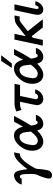

<svg xmlns="http://www.w3.org/2000/svg" viewBox="1138 -1872 889 3204"><g transform="rotate(-90 1582.0 -270.5)"><path d="M104 -352.1Q116.2 -406.2 161.1 -443.1Q206.1 -480 256.8 -480Q299.8 -480 319.8 -439.9Q339.8 -399.9 352.1 -319.8Q357.9 -279.8 359.9 -255.9Q400.9 -311 424.6 -339.6Q448.2 -368.2 486.6 -406Q524.9 -443.8 562.5 -461.4Q600.1 -479 641.1 -480L621.1 -383.8Q597.2 -382.8 578.6 -376.5Q560.1 -370.1 526.6 -341.6Q493.2 -313 456.1 -259.8Q419.9 -210 394.5 -163.6Q369.1 -117.2 366.2 -103Q359.4 -8.8 349.6 43.2Q339.8 95.2 332 109.6Q324.2 124 310.1 134.8Q286.1 153.8 258.8 153.8Q234.9 153.8 219 139.9Q203.1 126 203.1 102.1Q203.1 82 217 34.4Q231 -13.2 247.1 -50.8Q252 -63 261 -82.5Q270 -102.1 271.5 -106.9Q272.9 -111.8 276.4 -128.9Q279.8 -146 280.3 -165Q280.8 -184.1 280.8 -219.2Q280.8 -300.3 272.5 -341.6Q264.2 -382.8 238.8 -382.8Q211.9 -382.8 200.2 -352.1Z M668.5 -172.9Q668.5 -291 748.5 -386Q828.6 -481 923.3 -481Q985.4 -481 1021 -436.5Q1056.6 -392.1 1070.3 -330.1L1153.3 -480H1249.5Q1211.4 -406.7 1179.4 -350.3Q1147.5 -293.9 1132.1 -268.6Q1116.7 -243.2 1106.2 -226.6Q1095.7 -210 1092.5 -204.6Q1089.4 -199.2 1089.4 -192.9Q1089.4 -191.9 1089.8 -189.9Q1090.3 -188 1090.3 -186Q1096.2 -140.1 1106.4 -116Q1116.7 -91.8 1122.6 -88.9Q1128.4 -85.9 1138.7 -85Q1145.5 -85.9 1151.6 -88.9Q1157.7 -91.8 1161.1 -96.4Q1164.6 -101.1 1167 -105Q1169.4 -108.9 1170.4 -111.8L1171.4 -115.2H1267.6Q1249.5 -55.2 1207 -23.7Q1164.6 7.8 1115.7 7.8Q1032.7 7.8 1005.4 -94.2Q907.2 7.8 819.3 7.8Q751.5 7.8 710 -43Q668.5 -93.8 668.5 -172.9ZM761.7 -166Q761.7 -122.1 784.2 -103Q806.6 -84 838.4 -84Q902.3 -84 987.3 -199.2Q986.3 -207 984.4 -232.4Q982.4 -257.8 980.5 -270Q978.5 -282.2 975.1 -304.2Q971.7 -326.2 965.6 -338.1Q959.5 -350.1 950.9 -363Q942.4 -376 929.9 -382.1Q917.5 -388.2 900.4 -388.2Q880.4 -388.2 863.5 -381.6Q846.7 -375 835.2 -366.5Q823.7 -357.9 813.2 -342.5Q802.7 -327.1 796.6 -316.2Q790.5 -305.2 784.4 -285.6Q778.3 -266.1 776.4 -258.1Q774.4 -250 770.5 -231.9L767.6 -213.9Q761.7 -182.1 761.7 -166Z M1322.3 -439.9Q1391.1 -472.2 1458 -472.2H1785.2L1765.1 -379.9H1582Q1527.8 -125 1527.8 -117.2Q1527.8 -100.1 1539.6 -89.1Q1551.3 -78.1 1566.9 -78.1Q1585 -78.1 1602.1 -92Q1619.1 -106 1625 -127.9H1691.9Q1675.8 -64.9 1629.9 -28.6Q1584 7.8 1533.2 7.8Q1487.3 7.8 1458.3 -22Q1429.2 -51.8 1429.2 -98.1V-99.1Q1429.2 -113.3 1449.2 -209Q1470.2 -301.8 1485.8 -379.9H1452.1Q1442.4 -379.9 1434.3 -379.4Q1426.3 -378.9 1420.2 -378.4Q1414.1 -377.9 1406.5 -376.5Q1398.9 -375 1396 -374Q1393.1 -373 1385 -370.1Q1377 -367.2 1375 -366.2Q1373 -365.2 1363 -360.6Q1353 -356 1350.1 -355Z M1785.2 -172.9Q1785.2 -291 1865.2 -386Q1945.3 -481 2040 -481Q2102.1 -481 2137.7 -436.5Q2173.3 -392.1 2187 -330.1L2270 -480H2366.2Q2328.1 -406.7 2296.1 -350.3Q2264.2 -293.9 2248.8 -268.6Q2233.4 -243.2 2222.9 -226.6Q2212.4 -210 2209.2 -204.6Q2206.1 -199.2 2206.1 -192.9Q2206.1 -191.9 2206.5 -189.9Q2207 -188 2207 -186Q2212.9 -140.1 2223.1 -116Q2233.4 -91.8 2239.3 -88.9Q2245.1 -85.9 2255.4 -85Q2262.2 -85.9 2268.3 -88.9Q2274.4 -91.8 2277.8 -96.4Q2281.2 -101.1 2283.7 -105Q2286.1 -108.9 2287.1 -111.8L2288.1 -115.2H2384.3Q2366.2 -55.2 2323.7 -23.7Q2281.2 7.8 2232.4 7.8Q2149.4 7.8 2122.1 -94.2Q2023.9 7.8 1936 7.8Q1868.2 7.8 1826.7 -43Q1785.2 -93.8 1785.2 -172.9ZM1878.4 -166Q1878.4 -122.1 1900.9 -103Q1923.3 -84 1955.1 -84Q2019 -84 2104 -199.2Q2103 -207 2101.1 -232.4Q2099.1 -257.8 2097.2 -270Q2095.2 -282.2 2091.8 -304.2Q2088.4 -326.2 2082.3 -338.1Q2076.2 -350.1 2067.6 -363Q2059.1 -376 2046.6 -382.1Q2034.2 -388.2 2017.1 -388.2Q1997.1 -388.2 1980.2 -381.6Q1963.4 -375 1951.9 -366.5Q1940.4 -357.9 1929.9 -342.5Q1919.4 -327.1 1913.3 -316.2Q1907.2 -305.2 1901.1 -285.6Q1895 -266.1 1893.1 -258.1Q1891.1 -250 1887.2 -231.9L1884.3 -213.9Q1878.4 -182.1 1878.4 -166ZM2050.3 -517.1 2166.5 -694.8H2262.2L2125.5 -517.1Z M2421.9 0 2522.9 -473.1H2618.7L2578.6 -285.2L2752.9 -421.9Q2779.8 -441.9 2791.7 -449.5Q2803.7 -457 2838.1 -464.6Q2872.6 -472.2 2925.8 -472.2L2906.7 -384.8Q2899.9 -384.8 2886.7 -386Q2873.5 -387.2 2867.7 -387.2Q2860.8 -387.2 2856.2 -386.7Q2851.6 -386.2 2846.7 -385.5Q2841.8 -384.8 2836.2 -381.8Q2830.6 -378.9 2825.2 -376.5Q2819.8 -374 2811.3 -367.4Q2802.7 -360.8 2794.7 -355.5Q2786.6 -350.1 2772.2 -338.1Q2757.8 -326.2 2744.4 -315.7Q2731 -305.2 2707.8 -287.1Q2684.6 -269 2663.6 -252V-251L2861.8 0H2725.6L2578.6 -186L2552.7 -165L2517.6 0Z M2935.5 -87.9Q2935.5 -103 2942.4 -138.2L3013.7 -472.2L3014.6 -473.1H3110.8L3039.6 -140.1Q3033.7 -116.2 3033.7 -101.1Q3033.7 -70.3 3054.7 -69.8Q3081.5 -69.8 3095.7 -125H3163.6Q3147.5 -62 3108.2 -27.1Q3068.8 7.8 3023.4 7.8Q2984.4 7.8 2960 -19Q2935.5 -45.9 2935.5 -87.9Z"/></g></svg>

Font: CMU Bright
Style: SemiBoldOblique
Weight: 600
Italic angle: -12°
Version: Version 0.7.0